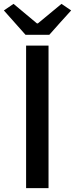

<svg xmlns="http://www.w3.org/2000/svg" viewBox="-38 -973 388 993"><path d="M213 -368V-737H97V0H155H213ZM273 -856 330 -919 280 -953 158 -852H153L32 -953L-18 -919L94 -793H155H217Z"/></svg>

Font: GenSekiGothic2 TW M
Style: Regular
Weight: 500
Version: Version 2.100;PS 2.1;hotconv 16.6.51;makeotf.lib2.5.65220 DE